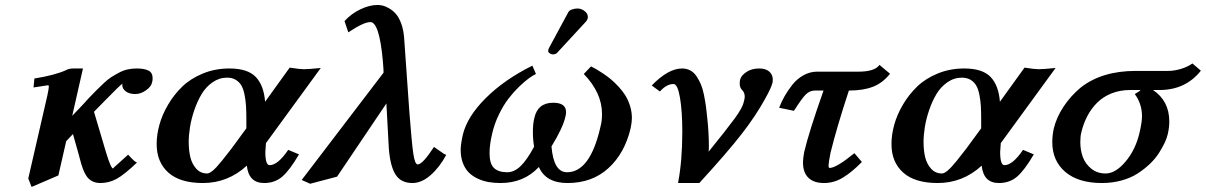

<svg xmlns="http://www.w3.org/2000/svg" viewBox="-20 -718 4811 766"><path d="M586.9 -390.1Q584 -373 562.7 -357.9Q541.5 -342.8 520 -342.8Q495.6 -342.8 481.7 -353.5Q467.8 -364.3 467.8 -378.9Q467.8 -381.8 469.2 -384.8Q460.4 -379.9 397 -314.9L355 -272L402.8 -110.8Q422.4 -45.9 431.2 -45.9Q430.7 -45.9 436.5 -51.8L459.5 -72.3L491.2 -101.1Q519 -69.8 526.9 -69.8Q476.1 -21.5 445.6 -4.6Q415 12.2 379.9 12.2Q352.5 12.2 334.7 -4.2Q316.9 -20.5 304.2 -64L290 -116.2Q279.3 -155.3 271 -183.1L244.1 -154.8L212.9 -18.1L106 27.8L92.8 -5.9L168.9 -336.9Q174.8 -365.2 174.8 -372.1Q174.8 -377.9 171.9 -377.9Q168 -377.9 113.8 -369.1L117.2 -404.8Q199.2 -418 243.2 -438Q253.9 -444.8 273.9 -444.8H311L268.1 -255.9L298.8 -288.1Q320.8 -311 333 -325.2L364.3 -357.4L392.6 -384.8Q410.6 -401.9 423.3 -409.9Q436 -418 453.6 -427.5Q471.2 -437 488.5 -440.9Q505.9 -444.8 524.9 -444.8Q555.7 -444.8 572.3 -436.5Q588.9 -428.2 588.9 -405.8Q588.9 -396 586.9 -390.1Z M895 -444.8Q968.3 -444.8 1000.5 -410.9Q1032.7 -377 1037.6 -312L1135.7 -448.2Q1175.8 -441.9 1191.9 -441.9Q1211.9 -441.9 1259.8 -446.8L1041 -147Q1038.6 -116.2 1038.6 -111.8Q1038.6 -59.1 1055.7 -59.1Q1088.4 -59.1 1129.9 -120.1L1172.9 -102.1Q1135.7 -38.6 1106 -13.2Q1076.2 12.2 1033.7 12.2Q972.2 12.2 964.8 -57.1Q889.2 12.2 789.6 12.2Q698.2 12.2 651.6 -29.5Q605 -71.3 605 -143.1Q605 -180.2 616 -220.2Q627 -260.3 650.6 -300.5Q674.3 -340.8 707.5 -372.8Q740.7 -404.8 789.6 -424.8Q838.4 -444.8 895 -444.8ZM962.9 -206.1V-241.2Q962.9 -273.4 961.4 -296.1Q960 -318.8 955.3 -341.6Q950.7 -364.3 942.4 -377.9Q934.1 -391.6 919.9 -399.9Q905.8 -408.2 885.7 -408.2Q854.5 -408.2 827.9 -389.6Q801.3 -371.1 784.2 -342.3Q767.1 -313.5 755.1 -278.3Q743.2 -243.2 738 -210.9Q732.9 -178.7 732.9 -151.9Q732.9 -117.7 739.5 -90.6Q746.1 -63.5 763.2 -44.7Q780.3 -25.9 806.6 -25.9Q815.4 -25.9 829.6 -37.8Q843.8 -49.8 865.7 -77.1L901.9 -123L943.8 -180.2Z M1751.5 -104 1760.3 -100.1Q1733.9 -50.8 1698 -19.3Q1662.1 12.2 1625.5 12.2Q1579.6 12.2 1558.1 -21.5Q1536.6 -55.2 1531.2 -127L1521.5 -305.2L1324.7 -13.2L1217.3 15.1L1183.6 0L1510.3 -428.2Q1510.3 -435.1 1509.8 -442.9Q1509.3 -450.7 1508.5 -460.7Q1507.8 -470.7 1507.3 -476.1Q1493.2 -629.9 1457.5 -629.9Q1430.7 -629.9 1369.6 -588.9L1354.5 -633.8Q1380.9 -663.1 1417.5 -680.7Q1454.1 -698.2 1486.3 -698.2Q1496.1 -698.2 1507.3 -695.6Q1518.6 -692.9 1533.2 -684.3Q1547.9 -675.8 1559.8 -662.1Q1571.8 -648.4 1580.8 -623.8Q1589.8 -599.1 1592.3 -566.9L1613.3 -270Q1622.6 -148.4 1628.9 -105.2Q1635.3 -62 1646.5 -62Q1666 -62 1711.4 -131.8Z M2284.2 -684.1Q2298.8 -684.1 2312 -674.1Q2325.2 -664.1 2325.2 -650.9V-647Q2323.2 -637.2 2315.9 -629.9L2203.1 -507.8Q2197.3 -501 2185.1 -501Q2179.7 -501 2173.3 -505.1Q2167 -509.3 2167 -514.2Q2167 -520 2169.9 -525.9L2247.1 -668.9Q2251 -676.8 2262.2 -680.4Q2273.4 -684.1 2284.2 -684.1ZM2496.1 -207Q2472.7 -106.9 2407.7 -47.4Q2342.8 12.2 2244.1 12.2Q2157.7 12.2 2129.9 -51.8Q2070.3 12.2 1977.1 12.2Q1950.7 12.2 1928 8.1Q1905.3 3.9 1884.8 -5.9Q1864.3 -15.6 1849.6 -30.5Q1835 -45.4 1826.4 -68.4Q1817.9 -91.3 1817.9 -120.1Q1817.9 -141.6 1826.2 -179.2Q1843.3 -252.4 1918 -326.7Q1992.7 -400.9 2104 -456.1L2118.2 -422.9Q2106.4 -417.5 2089.6 -405.3Q2072.8 -393.1 2050.5 -371.6Q2028.3 -350.1 2008.3 -324Q1988.3 -297.9 1970.5 -261.2Q1952.6 -224.6 1943.8 -186Q1933.1 -141.6 1933.1 -106.9Q1933.1 -64.9 1950.7 -47.9Q1968.3 -30.8 2003.9 -30.8Q2031.7 -30.8 2057.4 -55.7Q2083 -80.6 2110.8 -132.8Q2106 -161.6 2106 -190.9Q2106 -224.6 2111.8 -247.1Q2125 -308.1 2187 -308.1Q2238.3 -308.1 2238.3 -271Q2238.3 -260.3 2235.8 -252.9Q2226.6 -209.5 2180.2 -133.8Q2188.5 -30.8 2242.2 -30.8Q2335 -30.8 2376 -213.9Q2381.8 -235.4 2381.8 -263.2Q2381.8 -347.7 2309.1 -422.9L2337.9 -453.1Q2348.6 -447.8 2358.2 -442.4Q2367.7 -437 2385.3 -425.3Q2402.8 -413.6 2417 -401.9Q2431.2 -390.1 2447.5 -372.6Q2463.9 -355 2475.1 -336.9Q2486.3 -318.8 2493.7 -295.2Q2501 -271.5 2501 -247.1Q2501 -230.5 2496.1 -207Z M3008.8 -444.8Q3035.2 -444.8 3049.1 -432.4Q3063 -419.9 3063 -400.9Q3063 -393.1 3062 -388.2Q3056.6 -366.7 3032.7 -324.2Q2996.6 -257.8 2939.5 -184.1Q2882.3 -110.4 2770 12.2H2685.1Q2702.1 -76.2 2702.1 -192.9Q2702.1 -273.4 2692.9 -328.1Q2683.6 -382.8 2667 -382.8Q2639.2 -382.8 2612.8 -353L2580.1 -377Q2646 -444.8 2701.2 -444.8Q2719.2 -444.8 2733.9 -437Q2748.5 -429.2 2758.8 -413.8Q2769 -398.4 2776.4 -381.1Q2783.7 -363.8 2788.6 -339.1Q2793.5 -314.5 2796.4 -293.9Q2799.3 -273.4 2801.8 -246.1Q2808.1 -189 2808.1 -134.8Q2808.1 -119.6 2807.1 -112.8Q2879.9 -202.6 2910.9 -245.1Q2941.9 -287.6 2946.8 -309.1Q2951.2 -323.7 2951.2 -333Q2951.2 -348.6 2939.9 -359.9Q2931.2 -368.7 2931.2 -384.8Q2931.2 -396 2933.1 -400.9Q2936.5 -416 2957.3 -430.4Q2978 -444.8 3008.8 -444.8Z M3239.7 -432.1H3404.3Q3469.7 -432.1 3488.8 -459L3530.8 -423.8Q3502 -387.2 3463.1 -372.1Q3424.3 -356.9 3369.6 -356.9H3366.7Q3318.8 -211.4 3293.5 -108.9Q3285.6 -68.8 3285.6 -58.1Q3285.6 -47.9 3289.6 -47.9Q3316.4 -47.9 3388.7 -106.9L3418.5 -71.8Q3379.4 -31.7 3343.5 -9.8Q3307.6 12.2 3267.6 12.2Q3226.6 12.2 3205.1 -8.8Q3183.6 -29.8 3183.6 -69.8Q3183.6 -86.4 3188.5 -111.8Q3207.5 -192.4 3265.6 -356.9H3232.4Q3210.4 -356.9 3194.8 -341.3Q3179.2 -325.7 3147.5 -275.9L3088.4 -288.1Q3097.2 -311 3109.9 -333.7Q3122.6 -356.4 3141.1 -379.9Q3159.7 -403.3 3185.5 -417.7Q3211.4 -432.1 3239.7 -432.1Z M3826.7 -444.8Q3899.9 -444.8 3932.1 -410.9Q3964.4 -377 3969.2 -312L4067.4 -448.2Q4107.4 -441.9 4123.5 -441.9Q4143.6 -441.9 4191.4 -446.8L3972.7 -147Q3970.2 -116.2 3970.2 -111.8Q3970.2 -59.1 3987.3 -59.1Q4020 -59.1 4061.5 -120.1L4104.5 -102.1Q4067.4 -38.6 4037.6 -13.2Q4007.8 12.2 3965.3 12.2Q3903.8 12.2 3896.5 -57.1Q3820.8 12.2 3721.2 12.2Q3629.9 12.2 3583.3 -29.5Q3536.6 -71.3 3536.6 -143.1Q3536.6 -180.2 3547.6 -220.2Q3558.6 -260.3 3582.3 -300.5Q3606 -340.8 3639.2 -372.8Q3672.4 -404.8 3721.2 -424.8Q3770 -444.8 3826.7 -444.8ZM3894.5 -206.1V-241.2Q3894.5 -273.4 3893.1 -296.1Q3891.6 -318.8 3887 -341.6Q3882.3 -364.3 3874 -377.9Q3865.7 -391.6 3851.6 -399.9Q3837.4 -408.2 3817.4 -408.2Q3786.1 -408.2 3759.5 -389.6Q3732.9 -371.1 3715.8 -342.3Q3698.7 -313.5 3686.8 -278.3Q3674.8 -243.2 3669.7 -210.9Q3664.6 -178.7 3664.6 -151.9Q3664.6 -117.7 3671.1 -90.6Q3677.7 -63.5 3694.8 -44.7Q3711.9 -25.9 3738.3 -25.9Q3747.1 -25.9 3761.2 -37.8Q3775.4 -49.8 3797.4 -77.1L3833.5 -123L3875.5 -180.2Z M4391.1 -25.9Q4430.2 -25.9 4470 -72.8Q4509.8 -119.6 4525.9 -187Q4536.1 -231 4536.1 -253.9Q4536.1 -303.7 4507.3 -342.8Q4530.8 -356 4529.3 -358.9H4489.3Q4448.7 -358.9 4414.8 -345.5Q4380.9 -332 4357.2 -308.3Q4333.5 -284.7 4317.9 -254.6Q4302.2 -224.6 4293.9 -189Q4290 -173.8 4290 -150.9Q4290 -119.1 4299.8 -92Q4309.6 -64.9 4333.3 -45.4Q4356.9 -25.9 4391.1 -25.9ZM4292 -369.1Q4376.5 -435.1 4511.2 -435.1H4641.1Q4664.1 -435.1 4690.7 -442.9Q4717.3 -450.7 4737.3 -464.8L4771 -436Q4710 -358.9 4606 -358.9H4580.1Q4645 -315.4 4645 -232.9Q4645 -210 4639.2 -184.1Q4635.7 -168 4627 -149.2Q4618.2 -130.4 4603.8 -107.7Q4589.4 -85 4567.6 -64.2Q4545.9 -43.5 4518.8 -25.9Q4491.7 -8.3 4454.6 2Q4417.5 12.2 4376 12.2Q4282.2 12.2 4230.2 -32Q4178.2 -76.2 4178.2 -150.9Q4178.2 -177.7 4184.1 -205.1Q4194.8 -249.5 4223.1 -292.5Q4251.5 -335.4 4292 -369.1Z"/></svg>

Font: Linux Libertine G
Style: Bold Italic
Weight: 700
Italic angle: -11.5°
Designer: Philipp H. Poll
Foundry: Philipp H. Poll
Version: Version 4.1.0